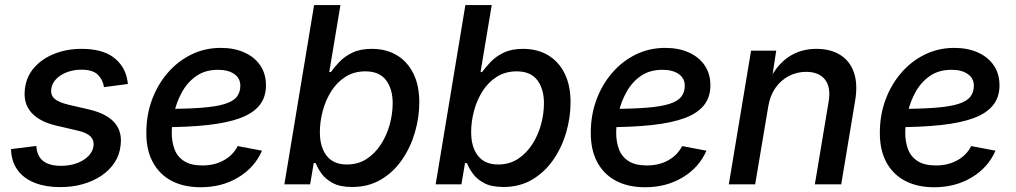

<svg xmlns="http://www.w3.org/2000/svg" viewBox="-20 -748 4124 779"><path d="M224.6 11.2Q166.5 11.2 123 -5.4Q79.6 -22 54.4 -54Q29.3 -85.9 25.4 -131.3Q25.4 -134.3 25.1 -137.2Q24.9 -140.1 24.9 -143.1L127.4 -155.8Q130.4 -113.3 155.8 -94.2Q181.2 -75.2 227.5 -75.2Q262.7 -75.2 291.5 -85.7Q320.3 -96.2 338.4 -114.5Q356.4 -132.8 359.4 -155.3Q362.3 -178.7 347.4 -194.1Q332.5 -209.5 296.4 -217.8L208.5 -238.3Q138.2 -254.9 106 -292.7Q73.7 -330.6 81.1 -387.7Q86.9 -437.5 118.9 -473.9Q150.9 -510.3 201.2 -530Q251.5 -549.8 310.5 -549.8Q395 -549.8 440.7 -515.1Q486.3 -480.5 496.1 -425.3Q497.1 -420.9 497.8 -416.3Q498.5 -411.6 499 -407.2L401.9 -394.5Q397.5 -424.8 376.7 -445.1Q356 -465.3 310.1 -465.3Q279.3 -465.3 252.4 -455.3Q225.6 -445.3 208.3 -427.7Q190.9 -410.2 188 -387.2Q184.6 -362.8 200.7 -347.9Q216.8 -333 257.8 -323.2L341.8 -303.7Q412.6 -287.1 444.6 -250.5Q476.6 -213.9 469.2 -157.7Q465.3 -119.6 444.8 -88.4Q424.3 -57.1 391.1 -34.9Q357.9 -12.7 315.4 -0.7Q272.9 11.2 224.6 11.2Z M793.9 11.7Q725.6 11.7 676 -14.4Q626.5 -40.5 599.9 -90.3Q573.2 -140.1 573.7 -210Q573.7 -281.2 596.7 -343.3Q619.6 -405.3 660.6 -452.6Q701.7 -500 756.6 -526.9Q811.5 -553.7 875.5 -553.7Q930.2 -553.7 971.4 -535.2Q1012.7 -516.6 1035.9 -482.7Q1059.1 -448.7 1059.1 -401.4Q1059.1 -354 1033.2 -321.3Q1007.3 -288.6 954.8 -269Q902.3 -249.5 822.3 -240.7Q742.2 -231.9 633.8 -231.9L647 -306.2Q737.8 -306.2 797.6 -310.8Q857.4 -315.4 891.8 -326.2Q926.3 -336.9 940.7 -355.2Q955.1 -373.5 955.1 -400.4Q955.1 -430.2 930.7 -447.5Q906.2 -464.8 864.7 -464.8Q812.5 -464.8 776.6 -439.7Q740.7 -414.6 718.8 -375Q696.8 -335.4 686.8 -291.3Q676.8 -247.1 676.8 -209Q676.8 -172.4 688.2 -142.1Q699.7 -111.8 727.3 -94.2Q754.9 -76.7 801.3 -76.7Q850.6 -76.7 888.2 -97.7Q925.8 -118.7 944.3 -155.3L1043 -136.7Q1013.7 -68.8 947.3 -28.6Q880.9 11.7 793.9 11.7Z M1408.7 10.7Q1359.9 10.7 1330.1 -5.4Q1300.3 -21.5 1284.4 -43.9Q1268.6 -66.4 1260.7 -86.4H1252.9L1238.3 0H1133.8L1254.4 -727.5H1361.3L1315.9 -455.6H1322.3Q1335.9 -474.6 1356.7 -496.6Q1377.4 -518.6 1409.4 -534.2Q1441.4 -549.8 1488.3 -549.8Q1546.9 -549.8 1590.1 -523.9Q1633.3 -498 1657.2 -449.7Q1681.2 -401.4 1681.2 -333Q1681.2 -271.5 1663.3 -210.4Q1645.5 -149.4 1610.8 -99.4Q1576.2 -49.3 1525.4 -19.3Q1474.6 10.7 1408.7 10.7ZM1387.2 -80.6Q1433.1 -80.6 1467.8 -103.3Q1502.4 -126 1526.1 -163.1Q1549.8 -200.2 1561.5 -243.7Q1573.2 -287.1 1573.2 -329.1Q1573.2 -387.2 1546.1 -422.9Q1519 -458.5 1462.4 -458.5Q1417 -458.5 1382.3 -436.8Q1347.7 -415 1324.5 -378.7Q1301.3 -342.3 1289.6 -298.6Q1277.8 -254.9 1277.8 -211.4Q1277.8 -151.4 1305.4 -116Q1333 -80.6 1387.2 -80.6Z M2022.5 10.7Q1973.6 10.7 1943.8 -5.4Q1914.1 -21.5 1898.2 -43.9Q1882.3 -66.4 1874.5 -86.4H1866.7L1852.1 0H1747.6L1868.2 -727.5H1975.1L1929.7 -455.6H1936Q1949.7 -474.6 1970.5 -496.6Q1991.2 -518.6 2023.2 -534.2Q2055.2 -549.8 2102.1 -549.8Q2160.6 -549.8 2203.9 -523.9Q2247.1 -498 2271 -449.7Q2294.9 -401.4 2294.9 -333Q2294.9 -271.5 2277.1 -210.4Q2259.3 -149.4 2224.6 -99.4Q2189.9 -49.3 2139.2 -19.3Q2088.4 10.7 2022.5 10.7ZM2001 -80.6Q2046.9 -80.6 2081.5 -103.3Q2116.2 -126 2139.9 -163.1Q2163.6 -200.2 2175.3 -243.7Q2187 -287.1 2187 -329.1Q2187 -387.2 2159.9 -422.9Q2132.8 -458.5 2076.2 -458.5Q2030.8 -458.5 1996.1 -436.8Q1961.4 -415 1938.2 -378.7Q1915 -342.3 1903.3 -298.6Q1891.6 -254.9 1891.6 -211.4Q1891.6 -151.4 1919.2 -116Q1946.8 -80.6 2001 -80.6Z M2597.2 11.7Q2528.8 11.7 2479.2 -14.4Q2429.7 -40.5 2403.1 -90.3Q2376.5 -140.1 2377 -210Q2377 -281.2 2399.9 -343.3Q2422.9 -405.3 2463.9 -452.6Q2504.9 -500 2559.8 -526.9Q2614.7 -553.7 2678.7 -553.7Q2733.4 -553.7 2774.7 -535.2Q2815.9 -516.6 2839.1 -482.7Q2862.3 -448.7 2862.3 -401.4Q2862.3 -354 2836.4 -321.3Q2810.5 -288.6 2758.1 -269Q2705.6 -249.5 2625.5 -240.7Q2545.4 -231.9 2437 -231.9L2450.2 -306.2Q2541 -306.2 2600.8 -310.8Q2660.6 -315.4 2695.1 -326.2Q2729.5 -336.9 2743.9 -355.2Q2758.3 -373.5 2758.3 -400.4Q2758.3 -430.2 2733.9 -447.5Q2709.5 -464.8 2668 -464.8Q2615.7 -464.8 2579.8 -439.7Q2543.9 -414.6 2522 -375Q2500 -335.4 2490 -291.3Q2480 -247.1 2480 -209Q2480 -172.4 2491.5 -142.1Q2502.9 -111.8 2530.5 -94.2Q2558.1 -76.7 2604.5 -76.7Q2653.8 -76.7 2691.4 -97.7Q2729 -118.7 2747.6 -155.3L2846.2 -136.7Q2816.9 -68.8 2750.5 -28.6Q2684.1 11.7 2597.2 11.7Z M3097.2 -316.9 3043.9 0H2937L3027.3 -542.5H3129.4L3108.9 -409.7L3095.7 -413.1Q3130.9 -484.9 3179.9 -517.3Q3229 -549.8 3292 -549.8Q3349.1 -549.8 3388.4 -525.6Q3427.7 -501.5 3444.3 -454.8Q3460.9 -408.2 3449.7 -340.3L3393.1 0H3286.1L3341.8 -334.5Q3352.1 -394 3327.1 -425.3Q3302.2 -456.5 3251 -456.5Q3213.4 -456.5 3181.2 -439.9Q3148.9 -423.3 3126.7 -392.1Q3104.5 -360.8 3097.2 -316.9Z M3770 11.7Q3701.7 11.7 3652.1 -14.4Q3602.5 -40.5 3575.9 -90.3Q3549.3 -140.1 3549.8 -210Q3549.8 -281.2 3572.8 -343.3Q3595.7 -405.3 3636.7 -452.6Q3677.7 -500 3732.7 -526.9Q3787.6 -553.7 3851.6 -553.7Q3906.2 -553.7 3947.5 -535.2Q3988.8 -516.6 4012 -482.7Q4035.2 -448.7 4035.2 -401.4Q4035.2 -354 4009.3 -321.3Q3983.4 -288.6 3930.9 -269Q3878.4 -249.5 3798.3 -240.7Q3718.3 -231.9 3609.9 -231.9L3623 -306.2Q3713.9 -306.2 3773.7 -310.8Q3833.5 -315.4 3867.9 -326.2Q3902.3 -336.9 3916.7 -355.2Q3931.2 -373.5 3931.2 -400.4Q3931.2 -430.2 3906.7 -447.5Q3882.3 -464.8 3840.8 -464.8Q3788.6 -464.8 3752.7 -439.7Q3716.8 -414.6 3694.8 -375Q3672.9 -335.4 3662.8 -291.3Q3652.8 -247.1 3652.8 -209Q3652.8 -172.4 3664.3 -142.1Q3675.8 -111.8 3703.4 -94.2Q3731 -76.7 3777.3 -76.7Q3826.7 -76.7 3864.3 -97.7Q3901.9 -118.7 3920.4 -155.3L4019 -136.7Q3989.7 -68.8 3923.3 -28.6Q3856.9 11.7 3770 11.7Z"/></svg>

Font: Inter 16pt Medium
Style: Italic
Weight: 500
Italic angle: -9.3988°
Version: Version 4.001;git-66647c0bb